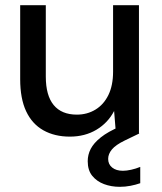

<svg xmlns="http://www.w3.org/2000/svg" viewBox="-20 -516 625 742"><path d="M250 12Q191 12 147.5 -12.5Q104 -37 81 -86Q58 -135 58 -210V-496H157V-220Q157 -147 187.5 -110Q218 -73 277 -73Q317 -73 349 -92.5Q381 -112 399 -149Q417 -186 417 -239V-496H517V0H428L421 -87Q397 -41 352.5 -14.5Q308 12 250 12ZM443 206Q410 206 382 195.5Q354 185 336.5 163.5Q319 142 319 107Q319 82 330.5 59.5Q342 37 369.5 15Q397 -7 444 -27L494 -49L518 0L462 27Q427 44 412.5 61.5Q398 79 398 98Q398 119 413.5 131.5Q429 144 455 144Q469 144 487 140Q505 136 522 129V192Q505 198 484.5 202Q464 206 443 206Z"/></svg>

Font: DM Sans 24pt Medium
Style: Regular
Weight: 500
Designer: Colophon Foundry, Jonny Pinhorn
Foundry: Colophon Foundry
Version: Version 4.004;gftools[0.9.30]